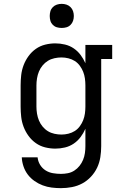

<svg xmlns="http://www.w3.org/2000/svg" viewBox="-20 -763 640 996"><path d="M296 213Q272 213 248 210Q224 207 201.5 198.5Q179 190 159 176Q139 162 124.5 143Q110 124 102 100.5Q94 77 93 53H175Q177 74 188 92Q199 110 216.5 121Q234 132 255 135.5Q276 139 296 139Q314 139 332 135.5Q350 132 365.5 122Q381 112 392.5 97.5Q404 83 411 66Q418 49 420.5 31Q423 13 423 -5V-95Q413 -72 398 -52Q383 -32 362.5 -18Q342 -4 317 2Q292 8 267 8Q241 8 214.5 1.5Q188 -5 166 -20.5Q144 -36 128 -58Q112 -80 102.5 -105Q93 -130 90 -156.5Q87 -183 87 -210V-320Q87 -347 90 -373.5Q93 -400 102.5 -425Q112 -450 128 -472Q144 -494 166 -509.5Q188 -525 214.5 -531.5Q241 -538 267 -538Q292 -538 317 -532Q342 -526 362.5 -512Q383 -498 398 -478Q413 -458 423 -435V-530H562V-457H505V-5Q505 24 500.5 52.5Q496 81 484 106.5Q472 132 452 153.5Q432 175 407 188.5Q382 202 353.5 207.5Q325 213 296 213ZM299 -65Q317 -65 335 -69.5Q353 -74 368 -83.5Q383 -93 394 -108Q405 -123 411.5 -139.5Q418 -156 420.5 -174Q423 -192 423 -210V-320Q423 -338 420.5 -356Q418 -374 411.5 -390.5Q405 -407 394 -422Q383 -437 368 -446.5Q353 -456 335 -460.5Q317 -465 299 -465Q281 -465 262.5 -461Q244 -457 228.5 -447.5Q213 -438 201 -423.5Q189 -409 182 -392Q175 -375 172 -356.5Q169 -338 169 -320V-210Q169 -192 172 -173.5Q175 -155 182 -138Q189 -121 201 -106.5Q213 -92 228.5 -82.5Q244 -73 262.5 -69Q281 -65 299 -65ZM300 -618Q287 -618 275 -621.5Q263 -625 254 -634Q245 -643 241.5 -655Q238 -667 238 -680Q238 -693 241.5 -705Q245 -717 254 -726Q263 -735 275 -739Q287 -743 300 -743Q313 -743 325 -739Q337 -735 346 -726Q355 -717 359 -705Q363 -693 363 -680Q363 -667 359 -655Q355 -643 346 -634Q337 -625 325 -621.5Q313 -618 300 -618Z"/></svg>

Font: Iosevka Slab Extended
Style: Regular
Weight: 400
Width: 7
Monospace: yes
Designer: Belleve Invis
Foundry: Belleve Invis
Version: Version 11.1.1; ttfautohint (v1.8.3)